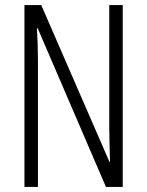

<svg xmlns="http://www.w3.org/2000/svg" viewBox="-20 -734 577 754"><path d="M462 0H396L128 -623H125Q127 -592 128 -560.5Q129 -529 129 -493V0H76V-714H142L410 -98H412Q411 -137 410 -172.5Q409 -208 409 -234V-714H462Z"/></svg>

Font: Noto Sans Telugu ExtraCondensed Light
Style: Regular
Weight: 300
Width: 2
Designer: Jelle Bosma - Monotype Design Team
Foundry: Monotype Imaging Inc.
Version: Version 2.005; ttfautohint (v1.8.4.7-5d5b)